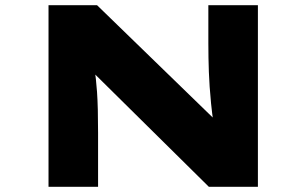

<svg xmlns="http://www.w3.org/2000/svg" viewBox="-20 -720 1181 740"><path d="M167 0V-700H354L834 -234L803 -244Q797 -286 793.5 -321Q790 -356 788 -386Q786 -416 785 -443Q784 -470 783.5 -497Q783 -524 783 -553V-700H974V0H785L279 -500L338 -483Q341 -470 344 -453.5Q347 -437 349.5 -415.5Q352 -394 354 -365Q356 -336 357 -297Q358 -258 358 -208V0Z"/></svg>

Font: Lexend Zetta ExtraBold
Style: Regular
Weight: 800
Designer: Bonnie Shaver-Troup, Thomas Jockin
Foundry: Lexend
Version: Version 1.007